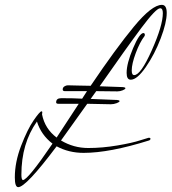

<svg xmlns="http://www.w3.org/2000/svg" viewBox="-20 -633 706 790"><path d="M196 -42Q149 -78 132 -133Q68 -43 68 86Q68 106 74 108Q94 108 196 -42ZM452 -222Q472 -222 472 -217Q472 -213 460 -208.5Q448 -204 436 -204Q433 -204 339 -206L231 -55Q283 -24 343 -24Q401 -24 463 -34.5Q525 -45 558 -56L591 -66H594Q599 -66 599 -62Q599 -57 593 -55Q431 -4 324 -4Q263 -4 213 -31Q87 137 55 137Q41 137 41 97Q41 34 67 -33.5Q93 -101 118.5 -138Q144 -175 151 -175Q154 -175 154 -171L153 -162Q165 -103 213 -67L304 -206H220Q211 -206 211 -212Q211 -229 232 -229Q285 -229 318 -227L338 -258H247Q238 -258 238 -265Q238 -273 245 -277.5Q252 -282 259 -282Q269 -282 301 -281Q333 -280 353 -280Q457 -434 531 -523.5Q605 -613 646 -613Q666 -613 666 -580Q666 -540 641 -474.5Q616 -409 580 -357Q544 -305 518 -305Q501 -305 501 -333Q501 -372 527.5 -434.5Q554 -497 570 -497Q576 -497 576 -489Q576 -487 575 -485Q555 -459 538.5 -414.5Q522 -370 522 -343Q522 -324 532 -324Q559 -324 604.5 -426Q650 -528 650 -579Q650 -599 639 -599Q622 -599 561.5 -518Q501 -437 390 -278L476 -275Q496 -275 496 -270Q496 -266 485 -261.5Q474 -257 463 -257Q417 -257 376 -258L353 -226Z"/></svg>

Font: Herr Von Muellerhoff
Style: Regular
Weight: 400
Designer: Alejandro Paul
Foundry: Alejandro Paul
Version: Version 1.000